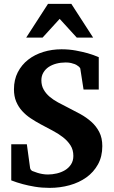

<svg xmlns="http://www.w3.org/2000/svg" viewBox="-20 -937 576 974"><path d="M499 -195.8Q499 -143.1 477.1 -103.3Q455.1 -63.5 418.2 -37.1Q381.3 -10.7 333 2.7Q284.7 16.1 231.9 16.1Q192.4 16.1 157.5 10.3Q122.6 4.4 95.7 -2.9Q64.5 -11.2 37.1 -22V-205.1H116.2L132.8 -84Q133.8 -78.1 138.7 -73.5Q143.6 -68.8 146 -68.8Q157.7 -64 170.4 -60.1Q181.6 -56.6 195.3 -54.2Q209 -51.8 223.1 -51.8Q245.1 -51.8 268.1 -57.1Q291 -62.5 309.8 -73.7Q328.6 -85 340.3 -103Q352.1 -121.1 352.1 -146Q352.1 -177.2 337.4 -200Q322.8 -222.7 299.3 -241Q275.9 -259.3 246.3 -274.7Q216.8 -290 187 -306.2Q160.6 -320.3 136 -336.7Q111.3 -353 92.3 -374Q73.2 -395 62 -421.9Q50.8 -448.7 50.8 -483.9Q50.8 -532.7 70.3 -570.6Q89.8 -608.4 123 -634.3Q156.2 -660.2 200 -673.6Q243.7 -687 292 -687Q330.1 -687 364.3 -680.7Q398.4 -674.3 424.8 -667Q455.1 -658.2 481 -647V-482.9H403.8L387.2 -589.8Q386.7 -591.8 384.5 -594.2Q382.3 -596.7 379.9 -599.1Q377 -601.6 373 -604Q367.7 -608.4 358.9 -611.8Q351.6 -614.7 340.3 -617.4Q329.1 -620.1 313 -620.1Q288.1 -620.1 265.9 -614.3Q243.7 -608.4 226.8 -597.2Q210 -585.9 200 -568.8Q189.9 -551.8 189.9 -529.8Q189.9 -503.4 201.2 -483.2Q212.4 -462.9 231.2 -446.8Q250 -430.7 274.4 -417.5Q298.8 -404.3 325.2 -391.1Q356.4 -375.5 387.5 -358.4Q418.5 -341.3 443.4 -319.1Q468.3 -296.9 483.6 -267.1Q499 -237.3 499 -195.8ZM369.6 -746.1 282.7 -841.3 195.8 -746.1H112.8L223.6 -917.5H341.8L452.6 -746.1Z"/></svg>

Font: Charis SIL APac
Style: Bold
Weight: 700
Foundry: SIL International
Version: Version 5.000